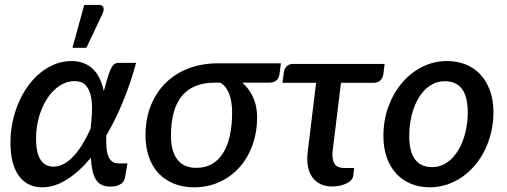

<svg xmlns="http://www.w3.org/2000/svg" viewBox="-20 -772 2111 799"><path d="M202.5 -78.5Q224 -78.5 244.8 -89.5Q265.5 -100.5 285 -121Q304.5 -141.5 322.5 -170.8Q340.5 -200 357 -236.5Q361.5 -274.5 362.8 -310.2Q364 -346 357.8 -373.8Q351.5 -401.5 335.8 -418Q320 -434.5 290 -434.5Q257.5 -434.5 228.5 -415.5Q199.5 -396.5 177.8 -364Q156 -331.5 143 -288Q130 -244.5 130 -195.5Q130 -137.5 148.2 -108Q166.5 -78.5 202.5 -78.5ZM546.5 -510.5Q522.5 -423.5 491 -347.2Q459.5 -271 422.5 -208.5Q421.5 -183.5 422.8 -162.2Q424 -141 429.5 -125.2Q435 -109.5 445.8 -100.8Q456.5 -92 475.5 -92H510.5L500 -32.5Q498.5 -26 495.2 -19.5Q492 -13 485 -7.8Q478 -2.5 466.8 1Q455.5 4.5 438.5 4.5Q417.5 4.5 403 -2.8Q388.5 -10 379 -25Q369.5 -40 364.8 -62.5Q360 -85 358 -115.5Q309.5 -57 258.2 -24.8Q207 7.5 155.5 7.5Q126 7.5 101.8 -3.8Q77.5 -15 60 -38.2Q42.5 -61.5 33 -96.2Q23.5 -131 23.5 -178.5Q23.5 -224 32.8 -266.8Q42 -309.5 58.5 -347.2Q75 -385 98.2 -416.5Q121.5 -448 149.8 -470.5Q178 -493 210.2 -505.5Q242.5 -518 277.5 -518Q308 -518 330.8 -508.2Q353.5 -498.5 369.8 -481.8Q386 -465 396.2 -442Q406.5 -419 412 -392.5L416 -407.5Q425 -441 431.8 -461.2Q438.5 -481.5 445 -492.5Q451.5 -503.5 458.2 -507Q465 -510.5 473.5 -510.5ZM281.5 -573 330.5 -751.5H391.5Q406 -751.5 410 -741.8Q414 -732 407 -715.5L339.5 -573Z M875 -428Q826.5 -428 791.8 -413.2Q757 -398.5 734.8 -370Q712.5 -341.5 702 -300.5Q691.5 -259.5 691.5 -207Q691.5 -142.5 718 -108Q744.5 -73.5 797 -73.5Q834 -73.5 861.8 -89.2Q889.5 -105 908.2 -134.8Q927 -164.5 936.5 -207.8Q946 -251 946 -306Q946 -326.5 943 -345.8Q940 -365 933.8 -381.2Q927.5 -397.5 918 -409.8Q908.5 -422 895.5 -428ZM1149 -508.5 1143 -463Q1141 -448.5 1131 -438.2Q1121 -428 1099 -428H988.5Q1016.5 -403.5 1033.2 -367.2Q1050 -331 1050 -284.5Q1050 -222 1030.8 -168.5Q1011.5 -115 976.8 -76Q942 -37 893.8 -14.8Q845.5 7.5 787.5 7.5Q741 7.5 703.5 -7.8Q666 -23 639.8 -51Q613.5 -79 599.5 -119.2Q585.5 -159.5 585.5 -209.5Q585.5 -276.5 607.2 -331.5Q629 -386.5 668.5 -426Q708 -465.5 763.8 -487Q819.5 -508.5 887.5 -508.5Z M1575.5 -464.5Q1573 -447 1562.8 -437.2Q1552.5 -427.5 1535 -427.5H1399L1364.5 -146Q1360.5 -110 1371.5 -91.5Q1382.5 -73 1412.5 -73H1454L1450 -41Q1448.5 -30 1440.5 -21.8Q1432.5 -13.5 1420.2 -7.8Q1408 -2 1393 1Q1378 4 1362.5 4Q1333 4 1312 -6.8Q1291 -17.5 1278.2 -36.5Q1265.5 -55.5 1261 -82Q1256.5 -108.5 1260.5 -140L1295.5 -427.5H1155.5L1161.5 -472.5Q1163 -485.5 1172.8 -495.8Q1182.5 -506 1200 -506H1580.5Z M1778.5 -76.5Q1812 -76.5 1839.5 -95.2Q1867 -114 1886.2 -145.5Q1905.5 -177 1916 -218.2Q1926.5 -259.5 1926.5 -304.5Q1926.5 -370.5 1902.2 -402.2Q1878 -434 1830.5 -434Q1796.5 -434 1769.2 -415.5Q1742 -397 1723 -366Q1704 -335 1693.5 -293.5Q1683 -252 1683 -206.5Q1683 -76.5 1778.5 -76.5ZM1769 7.5Q1727 7.5 1691.5 -6.8Q1656 -21 1630.2 -48.2Q1604.5 -75.5 1590 -115.2Q1575.5 -155 1575.5 -205.5Q1575.5 -271 1596.2 -328Q1617 -385 1653 -427.2Q1689 -469.5 1737.2 -493.8Q1785.5 -518 1840.5 -518Q1882.5 -518 1918 -503.8Q1953.5 -489.5 1979 -462.2Q2004.5 -435 2019 -395.2Q2033.5 -355.5 2033.5 -305Q2033.5 -262 2024 -222Q2014.5 -182 1997.5 -147.2Q1980.5 -112.5 1956.2 -84Q1932 -55.5 1902.8 -35.2Q1873.5 -15 1839.5 -3.8Q1805.5 7.5 1769 7.5Z"/></svg>

Font: Lato SemiBold
Style: Italic
Weight: 600
Italic angle: -7°
Designer: Lukasz Dziedzic with Adam Twardoch and Botio Nikoltchev
Foundry: tyPoland Lukasz Dziedzic
Version: Version 2.015; 2015-08-06; http://www.latofonts.com/